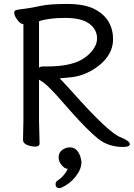

<svg xmlns="http://www.w3.org/2000/svg" viewBox="-20 -735 686 985"><path d="M285.2 230Q265.1 230 265.1 210Q265.1 200.2 272.9 192.9Q292 181.2 308.1 162.1Q323.2 143.1 327.1 130.9Q325.2 130.9 319.8 129.9Q310.1 127 305.2 121.1Q280.8 99.1 280.8 73.5Q280.8 47.9 298.8 34.4Q316.9 21 339.8 21Q362.8 21 378.4 41Q394 61 397.9 96.2Q397.9 132.8 367.9 170.9Q337.9 209 295.9 227.1Q290 230 285.2 230ZM98.1 -17.1 100.1 -116.2V-609.9H105Q82 -609.9 61 -645Q53.2 -658.2 53.2 -670.2Q53.2 -682.1 65.9 -684.1Q85.9 -688 112.1 -690.9Q138.2 -693.8 185.5 -704.3Q232.9 -714.8 322.5 -714.8Q412.1 -714.8 462.6 -689.5Q513.2 -664.1 536.6 -624Q560.1 -584 560.1 -534.4Q560.1 -484.9 530.5 -443.4Q501 -401.9 448.5 -372.3Q396 -342.8 337.9 -337.9L286.1 -333Q307.1 -312 350.1 -264.2Q540 -50.8 599.1 -30.8Q646 -11.2 646 3.9Q646 19 611.8 19Q536.1 19 483.2 -23.4Q430.2 -65.9 342.8 -164.1L274.9 -241.2Q221.2 -299.8 201.2 -313Q181.2 -326.2 180.2 -326.2V-115.2L183.1 1Q183.1 17.1 161.6 17.1Q140.1 17.1 119.1 8.5Q98.1 0 98.1 -17.1ZM180.2 -387.2Q185.1 -394 201.2 -394H221.2Q340.8 -394 402.8 -431.2Q437 -452.1 457.5 -480.5Q478 -508.8 478 -537.1Q478 -584 438 -613.5Q397.9 -643.1 314 -643.1Q230 -643.1 180.2 -626Z"/></svg>

Font: LXGW WenKai Screen
Style: Regular
Weight: 400
Designer: LXGW / Fontworks Inc.
Foundry: LXGW / Fontworks Inc.
Version: Version 1.510;January 18,2025